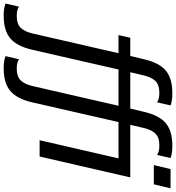

<svg xmlns="http://www.w3.org/2000/svg" viewBox="-40 -796 970 1059"><g transform="rotate(90 445.5 -267.0)"><path d="M933.1 -629.9H827.1L849.1 -722.2H955.1ZM779.8 0H689.9L790 -435.1H589.8L481 41Q461.4 125.5 418 161.9Q374.5 198.2 293.9 198.2H288.1Q252.9 198.2 226.1 188L243.2 113.8Q262.2 126 289.1 126H297.9Q337.4 126 358.9 105.2Q380.4 84.5 391.1 39.1L500 -435.1H299.8L190.9 41Q171.4 125.5 127.9 161.9Q84.5 198.2 3.9 198.2H-2Q-37.1 198.2 -64 188L-46.9 113.8Q-27.8 126 -1 126H7.8Q47.4 126 68.8 105.2Q90.3 84.5 101.1 39.1L210 -435.1H109.9L125 -500H225.1L243.2 -575.2Q262.7 -659.7 305.7 -695.8Q348.6 -731.9 429.2 -731.9H435.1Q472.2 -731.9 498 -722.2L481 -647.9Q461.9 -660.2 434.1 -660.2H424.8Q385.3 -660.2 364 -639.4Q342.8 -618.7 332 -573.2L314.9 -500H515.1L533.2 -575.2Q552.7 -659.7 595.7 -695.8Q638.7 -731.9 719.2 -731.9H725.1Q762.2 -731.9 788.1 -722.2L771 -647.9Q752 -660.2 724.1 -660.2H714.8Q675.3 -660.2 654.1 -639.4Q632.8 -618.7 622.1 -573.2L605 -500H895Z"/></g></svg>

Font: Perun
Style: Italic
Weight: 400
Italic angle: -12°
Foundry: Stefan Peev, Context Ltd
Version: Version 001.000